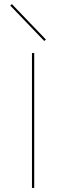

<svg xmlns="http://www.w3.org/2000/svg" viewBox="-20 -917 323 937"><path d="M30 -890 38 -897 204 -724 196 -717ZM136 -658H147V0H136Z"/></svg>

Font: Ysabeau Infant Hairline
Style: Regular
Weight: 100
Designer: Christian Thalmann (Catharsis Fonts)
Version: Version 0.003